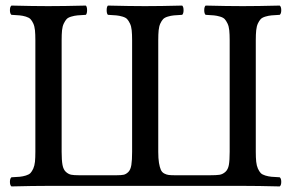

<svg xmlns="http://www.w3.org/2000/svg" viewBox="-20 -667 1046 689"><path d="M21 2Q15.6 -2.4 15.6 -14.4Q15.6 -26.4 21 -30.8Q40 -31.7 50.8 -32.7Q61.5 -33.7 72.8 -37.1Q84 -40.5 89.4 -46.1Q94.7 -51.8 99.4 -62Q104 -72.3 105.5 -86.7Q106.9 -101.1 106.9 -122.1V-522.9Q106.9 -543.9 105.5 -558.3Q104 -572.8 99.4 -582.8Q94.7 -592.8 89.4 -598.4Q84 -604 72.8 -607.4Q61.5 -610.8 50.8 -611.8Q40 -612.8 21 -613.8Q15.6 -618.2 15.6 -630.4Q15.6 -642.6 21 -647Q101.1 -645 152.8 -645Q208 -645 288.1 -647Q292.5 -642.6 292.5 -630.4Q292.5 -618.2 288.1 -613.8Q268.6 -612.8 257.8 -611.8Q247.1 -610.8 235.6 -607.4Q224.1 -604 219 -598.4Q213.9 -592.8 209 -582.8Q204.1 -572.8 202.6 -558.3Q201.2 -543.9 201.2 -522.9V-122.1Q201.2 -92.3 204.3 -75.2Q207.5 -58.1 216.6 -50Q225.6 -42 235.4 -40Q245.1 -38.1 264.2 -38.1H397.9Q415.5 -38.1 424.1 -40Q432.6 -42 440.7 -50Q448.7 -58.1 451.4 -75.2Q454.1 -92.3 454.1 -122.1V-522.9Q454.1 -543.9 452.6 -558.3Q451.2 -572.8 446.3 -582.8Q441.4 -592.8 436.3 -598.4Q431.2 -604 419.7 -607.4Q408.2 -610.8 397.5 -611.8Q386.7 -612.8 367.2 -613.8Q362.8 -618.2 362.8 -630.4Q362.8 -642.6 367.2 -647Q449.2 -645 500 -645Q555.7 -645 633.8 -647Q638.7 -642.6 638.7 -630.4Q638.7 -618.2 633.8 -613.8Q614.7 -612.8 604 -611.8Q593.3 -610.8 582 -607.4Q570.8 -604 565.4 -598.4Q560.1 -592.8 555.4 -582.8Q550.8 -572.8 549.3 -558.3Q547.9 -543.9 547.9 -522.9V-122.1Q547.9 -98.1 550.5 -82.5Q553.2 -66.9 557.1 -57.9Q561 -48.8 569.3 -44.4Q577.6 -40 585.7 -39.1Q593.8 -38.1 607.9 -38.1H732.9Q756.8 -38.1 767.8 -39.8Q778.8 -41.5 788.6 -50Q798.3 -58.6 801.3 -75.2Q804.2 -91.8 804.2 -122.1V-522.9Q804.2 -543.9 802.7 -558.3Q801.3 -572.8 796.4 -582.8Q791.5 -592.8 786.4 -598.4Q781.2 -604 769.8 -607.4Q758.3 -610.8 747.8 -611.8Q737.3 -612.8 717.8 -613.8Q712.9 -618.2 712.9 -630.4Q712.9 -642.6 717.8 -647Q795.9 -645 851.1 -645Q903.8 -645 983.9 -647Q989.3 -642.6 989.3 -630.4Q989.3 -618.2 983.9 -613.8Q964.8 -612.8 954.1 -611.8Q943.4 -610.8 932.1 -607.4Q920.9 -604 915.5 -598.4Q910.2 -592.8 905.5 -582.8Q900.9 -572.8 899.4 -558.3Q897.9 -543.9 897.9 -522.9V-122.1Q897.9 -101.1 899.4 -86.7Q900.9 -72.3 905.5 -62Q910.2 -51.8 915.5 -46.1Q920.9 -40.5 932.1 -37.1Q943.4 -33.7 954.1 -32.7Q964.8 -31.7 983.9 -30.8Q989.3 -26.4 989.3 -14.4Q989.3 -2.4 983.9 2Q905.8 0 851.1 0H153.8Q99.1 0 21 2Z"/></svg>

Font: Common Serif News
Style: Regular
Weight: 450
Designer: Philipp H. Poll, Khaled Hosny
Foundry: Stefan Peev, Context Ltd.
Version: Version 1.026